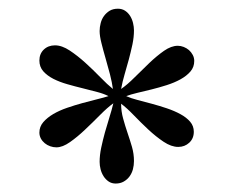

<svg xmlns="http://www.w3.org/2000/svg" viewBox="-20 -715 540 445"><path d="M430.2 -573.7Q430.2 -559.6 421.4 -549.3Q412.6 -539.1 398.4 -531.2Q384.3 -523.4 366.7 -517.8Q349.1 -512.2 331.5 -507.8Q314 -503.4 298.3 -499.8Q282.7 -496.1 272.5 -492.2Q283.2 -487.3 299.1 -483.2Q314.9 -479 332.3 -474.4Q349.6 -469.7 366.9 -463.9Q384.3 -458 398.2 -450.4Q412.1 -442.9 420.7 -432.9Q429.2 -422.9 429.2 -409.7Q429.2 -394 418.7 -384.3Q408.2 -374.5 393.1 -374.5Q377 -374.5 359.1 -386.5Q341.3 -398.4 323.7 -414.8Q306.2 -431.2 290 -448Q273.9 -464.8 260.7 -474.6Q260.7 -457 265.4 -440.2Q270 -423.3 275.6 -407Q281.2 -390.6 285.9 -374.5Q290.5 -358.4 290.5 -341.8Q290.5 -332 288.1 -322.8Q285.6 -313.5 280.3 -306.2Q274.9 -298.8 266.8 -294.2Q258.8 -289.6 248 -289.6Q238.8 -289.6 231.7 -294.4Q224.6 -299.3 220 -306.6Q215.3 -314 213.1 -322.8Q210.9 -331.5 210.9 -339.8Q210.9 -355.5 214.6 -372.8Q218.3 -390.1 223.1 -407.7Q228 -425.3 233.4 -442.4Q238.8 -459.5 242.7 -475.6Q229 -465.8 211.9 -448.5Q194.8 -431.2 177.2 -414.6Q159.7 -397.9 142.3 -385.7Q125 -373.5 110.8 -373.5Q103.5 -373.5 96.4 -376Q89.4 -378.4 83.7 -383.1Q78.1 -387.7 74.7 -394Q71.3 -400.4 71.3 -407.7Q71.3 -421.4 80.3 -431.9Q89.4 -442.4 103.5 -450.7Q117.7 -459 135.5 -465.1Q153.3 -471.2 171.1 -476.1Q189 -481 204.8 -484.9Q220.7 -488.8 231.4 -492.2Q221.2 -497.6 205.6 -501.7Q189.9 -505.9 172.1 -510.3Q154.3 -514.6 136.2 -519.8Q118.2 -524.9 103.8 -532.2Q89.4 -539.6 80.3 -549.8Q71.3 -560.1 71.3 -574.7Q71.3 -590.3 81.5 -600.1Q91.8 -609.9 107.4 -609.9Q123.5 -609.9 141.6 -597.9Q159.7 -585.9 177.7 -569.6Q195.8 -553.2 212.4 -536.1Q229 -519 241.7 -508.8Q239.7 -523.9 234.9 -542.7Q230 -561.5 224.6 -580.1Q219.2 -598.6 215.1 -615.2Q210.9 -631.8 210.9 -643.1Q210.9 -652.3 213.4 -661.6Q215.8 -670.9 221.2 -678.2Q226.6 -685.5 234.4 -690.2Q242.2 -694.8 253.4 -694.8Q262.7 -694.8 269.8 -690.2Q276.9 -685.5 281.5 -678.2Q286.1 -670.9 288.3 -661.9Q290.5 -652.8 290.5 -644.5Q290.5 -628.9 286.9 -611.8Q283.2 -594.7 278.6 -577.4Q273.9 -560.1 268.8 -542.7Q263.7 -525.4 260.7 -508.8Q275.4 -519 292.2 -535.9Q309.1 -552.7 326.2 -569.1Q343.3 -585.4 360.1 -597.2Q377 -608.9 392.1 -608.9Q398.9 -608.9 405.8 -606.2Q412.6 -603.5 418 -598.9Q423.3 -594.2 426.8 -587.6Q430.2 -581.1 430.2 -573.7Z"/></svg>

Font: Tai Heritage Pro
Style: Regular
Weight: 400
Designer: Faah Baccam, Walt Agee, Victor Gaultney, Annie Olsen
Foundry: SIL International
Version: Version 2.600